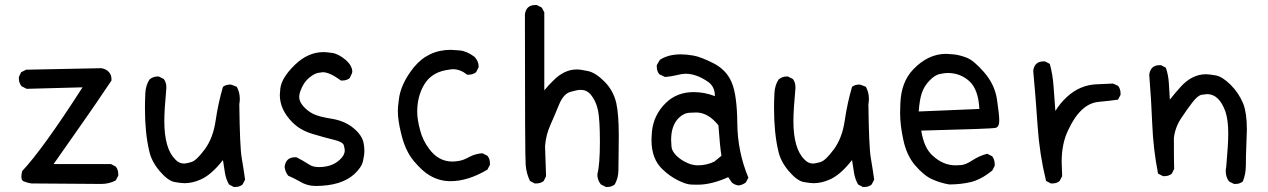

<svg xmlns="http://www.w3.org/2000/svg" viewBox="-20 -735 5040 763"><path d="M382 -4 105 -6Q90 -8 75 -14Q65 -17 65 -33Q65 -42 68 -55Q150 -142 308 -388L86 -382L66 -392Q55 -405 55 -423V-429L64 -448L84 -458L382 -464Q399 -462 411 -450.5Q423 -439 423 -421V-415Q347 -302 311.5 -252Q276 -202 193 -83H421L440 -73Q450 -61 450 -43V-37L440 -18Q414 -4 382 -4Z M915 8H909L890 -2Q878 -23 874 -47.5Q870 -72 866 -99Q819 -39 776 -21Q744 -7 713 -7Q701 -7 674.5 -11.5Q648 -16 615 -54.5Q582 -93 573 -135Q556 -206 556 -306Q556 -332 557.5 -364Q559 -396 574 -419Q588 -431 606 -431H611L631 -421Q641 -407 641 -390V-384Q633 -298 633 -254Q633 -145 676 -102Q691 -85 712 -85Q720 -85 740.5 -91Q761 -97 794 -142Q827 -187 837 -256Q847 -325 866 -390Q878 -399 895 -399Q900 -399 921 -390Q933 -368 933 -342Q933 -332 931 -321Q933 -151 940.5 -107.5Q948 -64 954 -21L944 -2Q933 8 915 8Z M1234 4Q1200 4 1171 -14Q1148 -27 1125 -37Q1113 -53 1111 -72Q1116 -110 1152 -110H1158Q1184 -97 1207 -82Q1223 -71 1247 -71Q1300 -71 1331 -101Q1350 -118 1350 -138Q1350 -143 1346.5 -157Q1343 -171 1307 -179.5Q1271 -188 1221.5 -203Q1172 -218 1142 -249Q1092 -299 1092 -358L1094 -383Q1099 -426 1151.5 -477Q1204 -528 1266 -528Q1277 -528 1301 -524.5Q1325 -521 1355 -496Q1380 -473 1380 -450Q1380 -445 1370 -425Q1358 -415 1341 -415H1335Q1290 -448 1263 -448Q1260 -448 1244.5 -445.5Q1229 -443 1207.5 -425Q1186 -407 1174 -374Q1169 -361 1169 -350Q1169 -331 1186 -312Q1203 -293 1225.5 -282Q1248 -271 1298.5 -263Q1349 -255 1384 -226.5Q1419 -198 1425 -166Q1428 -151 1428 -136Q1428 -119 1422.5 -94.5Q1417 -70 1388 -43Q1336 4 1234 4Z M1770 -15Q1727 -15 1689 -37Q1660 -53 1625 -94.5Q1590 -136 1574 -205Q1561 -256 1561 -296Q1561 -309 1565 -339Q1572 -402 1625 -468Q1682 -537 1772 -537Q1780 -537 1807.5 -534.5Q1835 -532 1866 -509Q1882 -491 1882 -472V-468L1872 -448Q1859 -438 1840 -438H1837Q1809 -460 1780 -460Q1773 -460 1751 -456Q1693 -445 1665.5 -398.5Q1638 -352 1638 -291Q1638 -259 1650 -216Q1660 -177 1685 -144Q1722 -93 1778 -93Q1786 -93 1803.5 -95.5Q1821 -98 1844.5 -111Q1868 -124 1897 -126L1917 -116Q1927 -104 1927 -86V-80L1917 -61Q1840 -15 1770 -15Z M2394 8H2388L2368 -2Q2354 -19 2354 -40V-43Q2364 -82 2364 -171Q2364 -259 2356.5 -296Q2349 -333 2327 -360Q2311 -378 2287 -378Q2275 -378 2247 -370Q2219 -362 2201.5 -319Q2184 -276 2167 -238Q2150 -200 2146 -155L2150 -35L2141 -16Q2129 -6 2111 -6H2105L2086 -16Q2072 -45 2069 -79.5Q2066 -114 2066 -678Q2071 -715 2107 -715H2113L2133 -705L2143 -686V-376Q2160 -397 2180 -416Q2223 -459 2272 -459Q2287 -459 2317 -452.5Q2347 -446 2382 -411Q2417 -376 2429 -326Q2439 -280 2439 -197Q2439 -190 2438.5 -139Q2438 -88 2437.5 -57.5Q2437 -27 2423 -2Q2411 8 2394 8Z M2915 2Q2899 0 2888 -10L2874 -31Q2808 -1 2752 -1Q2748 -1 2727.5 -1.5Q2707 -2 2674 -18.5Q2641 -35 2613 -62Q2569 -103 2569 -178Q2569 -189 2571 -214Q2578 -279 2626 -326Q2670 -369 2737 -369Q2779 -369 2821 -353Q2821 -390 2795 -409Q2748 -442 2704 -442Q2691 -442 2669.5 -436.5Q2648 -431 2623 -429L2600 -440Q2590 -452 2590 -470V-476L2602 -497Q2635 -519 2686 -519Q2708 -519 2736.5 -514Q2765 -509 2815.5 -483.5Q2866 -458 2887.5 -408Q2909 -358 2910 -245Q2911 -132 2954 -29L2944 -10Q2931 0 2915 2ZM2754 -78Q2788 -78 2819 -93L2847 -116Q2841 -152 2835 -237Q2794 -288 2747 -288Q2746 -288 2721.5 -287Q2697 -286 2677 -266Q2647 -236 2647 -179Q2647 -170 2648.5 -152Q2650 -134 2669 -115.5Q2688 -97 2715 -86Q2734 -78 2754 -78Z M3415 8H3409L3390 -2Q3378 -23 3374 -47.5Q3370 -72 3366 -99Q3319 -39 3276 -21Q3244 -7 3213 -7Q3201 -7 3174.5 -11.5Q3148 -16 3115 -54.5Q3082 -93 3073 -135Q3056 -206 3056 -306Q3056 -332 3057.5 -364Q3059 -396 3074 -419Q3088 -431 3106 -431H3111L3131 -421Q3141 -407 3141 -390V-384Q3133 -298 3133 -254Q3133 -145 3176 -102Q3191 -85 3212 -85Q3220 -85 3240.5 -91Q3261 -97 3294 -142Q3327 -187 3337 -256Q3347 -325 3366 -390Q3378 -399 3395 -399Q3400 -399 3421 -390Q3433 -368 3433 -342Q3433 -332 3431 -321Q3433 -151 3440.5 -107.5Q3448 -64 3454 -21L3444 -2Q3433 8 3415 8Z M3752 -2Q3717 -8 3684.5 -22.5Q3652 -37 3617 -77.5Q3582 -118 3569 -183Q3557 -239 3557 -287L3558 -324Q3561 -409 3609 -459Q3668 -521 3740 -521Q3746 -521 3769 -519Q3792 -517 3821 -506Q3850 -495 3891.5 -447Q3933 -399 3942 -339.5Q3951 -280 3951 -256Q3951 -231 3937 -227Q3923 -223 3641 -216Q3652 -146 3687 -116Q3728 -78 3777 -78Q3781 -78 3799 -79Q3817 -80 3844.5 -98Q3872 -116 3903 -124L3923 -114Q3933 -101 3933 -82V-76L3923 -57Q3878 -21 3838 -11.5Q3798 -2 3752 -2ZM3631 -292 3872 -302Q3868 -380 3832 -412.5Q3796 -445 3746 -445Q3735 -445 3715 -441Q3695 -437 3673.5 -414.5Q3652 -392 3643 -364.5Q3634 -337 3631 -292Z M4162 -6H4156L4137 -16Q4111 -122 4103.5 -233.5Q4096 -345 4086 -454Q4091 -491 4127 -491H4133L4152 -481Q4164 -437 4167 -389Q4170 -341 4174 -294Q4193 -325 4219.5 -349.5Q4246 -374 4276 -386.5Q4306 -399 4338 -400Q4370 -401 4403 -403L4423 -394Q4433 -382 4433 -364V-358L4423 -339Q4387 -334 4344 -330Q4273 -322 4225 -218Q4199 -165 4199 -92L4201 -35L4191 -16Q4180 -6 4162 -6Z M4890 -4H4884L4864 -14Q4851 -32 4851 -55Q4851 -63 4853 -72L4859 -150Q4861 -178 4861 -206Q4861 -257 4850 -291Q4825 -361 4777 -361Q4772 -361 4756 -358.5Q4740 -356 4718.5 -328Q4697 -300 4673.5 -264.5Q4650 -229 4645 -187Q4645 -91 4646 -64L4637 -45Q4625 -35 4608 -35H4602L4582 -45Q4563 -142 4559 -241.5Q4555 -341 4547 -438Q4552 -476 4588 -476H4594L4613 -466Q4623 -437 4625 -404.5Q4627 -372 4629 -339Q4650 -366 4672 -390Q4717 -440 4773 -440Q4784 -440 4810.5 -435.5Q4837 -431 4870 -398.5Q4903 -366 4921 -322Q4935 -285 4935 -220Q4935 -208 4933 -161Q4931 -114 4931 -78.5Q4931 -43 4919 -14Q4907 -4 4890 -4Z"/></svg>

Font: Xiaolai Mono SC
Style: Regular
Weight: 400
Monospace: yes
Designer: LXGW / Nozomi Seto
Version: Version 3.113;September 30, 2024